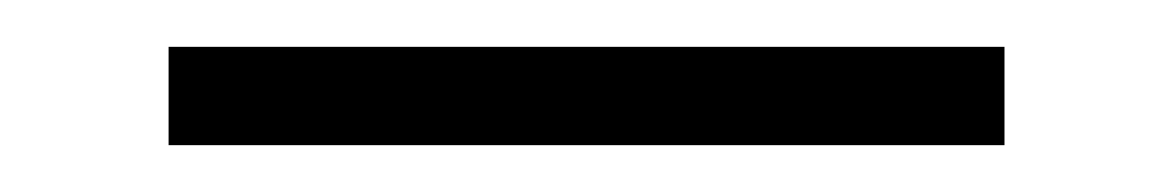

<svg xmlns="http://www.w3.org/2000/svg" viewBox="-20 -297 501 82"><path d="M52 -277H409V-235H52Z"/></svg>

Font: Fahkwang
Style: Regular
Weight: 400
Version: Version 1.000; ttfautohint (v1.6)